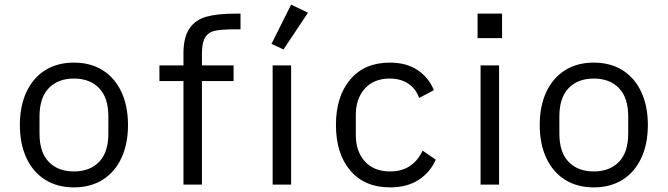

<svg xmlns="http://www.w3.org/2000/svg" viewBox="-20 -799 2890 831"><path d="M66 -258Q66 -340 94.5 -401Q123 -462 175.5 -495Q228 -528 300 -528Q372 -528 424.5 -495Q477 -462 505.5 -401Q534 -340 534 -258Q534 -176 505.5 -115Q477 -54 424.5 -21Q372 12 300 12Q228 12 175.5 -21Q123 -54 94.5 -115Q66 -176 66 -258ZM449 -221V-295Q449 -376 409 -417.5Q369 -459 300 -459Q231 -459 191 -417.5Q151 -376 151 -295V-221Q151 -140 191 -98.5Q231 -57 300 -57Q369 -57 409 -98.5Q449 -140 449 -221Z M774 -448H670V-516H774V-567Q774 -637 799.5 -675Q825 -713 872.5 -726.5Q920 -740 999 -740H1021V-672H998Q941 -672 912.5 -666.5Q884 -661 869 -638.5Q854 -616 854 -568V-516H991V-448H854V0H774Z M1160 -516H1240V0H1160ZM1207 -585 1155 -609 1240 -779 1313 -744Z M1434 -258Q1434 -382 1496 -455Q1558 -528 1667 -528Q1739 -528 1787 -496Q1835 -464 1858 -409L1794 -375Q1780 -415 1747 -437Q1714 -459 1667 -459Q1598 -459 1559 -415.5Q1520 -372 1520 -302V-214Q1520 -144 1559 -100.5Q1598 -57 1669 -57Q1719 -57 1754 -80.5Q1789 -104 1809 -147L1866 -108Q1842 -53 1792 -20.5Q1742 12 1668 12Q1558 12 1496 -61Q1434 -134 1434 -258Z M2153 -740V-634H2047V-740ZM2060 -516H2140V0H2060Z M2316 -258Q2316 -340 2344.5 -401Q2373 -462 2425.5 -495Q2478 -528 2550 -528Q2622 -528 2674.5 -495Q2727 -462 2755.5 -401Q2784 -340 2784 -258Q2784 -176 2755.5 -115Q2727 -54 2674.5 -21Q2622 12 2550 12Q2478 12 2425.5 -21Q2373 -54 2344.5 -115Q2316 -176 2316 -258ZM2699 -221V-295Q2699 -376 2659 -417.5Q2619 -459 2550 -459Q2481 -459 2441 -417.5Q2401 -376 2401 -295V-221Q2401 -140 2441 -98.5Q2481 -57 2550 -57Q2619 -57 2659 -98.5Q2699 -140 2699 -221Z"/></svg>

Font: iA Writer Quattro V
Style: Regular
Weight: 400
Designer: Mike Abbink, Paul van der Laan, Pieter van Rosmalen, Oliver Reichenstein
Foundry: Information Architects Inc.
Version: Version 2.000